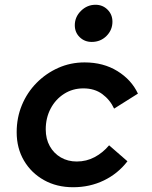

<svg xmlns="http://www.w3.org/2000/svg" viewBox="-20 -775 640 806"><path d="M287 11Q218 11 164.5 -19Q111 -49 80.5 -101Q50 -153 50 -220Q50 -281 72 -334Q94 -387 133.5 -427Q173 -467 224.5 -490Q276 -513 335 -513Q414 -513 473 -476.5Q532 -440 559 -382L459 -319Q442 -356 409.5 -380Q377 -404 330 -404Q285 -404 249 -381Q213 -358 192.5 -319Q172 -280 172 -232Q172 -192 189 -161.5Q206 -131 235.5 -114Q265 -97 302 -97Q343 -97 377.5 -115.5Q412 -134 438 -165L515 -98Q475 -46 416 -17.5Q357 11 287 11ZM365 -599Q335 -599 314.5 -619Q294 -639 294 -669Q294 -704 320 -729.5Q346 -755 381 -755Q411 -755 431.5 -734.5Q452 -714 452 -684Q452 -649 427 -624Q402 -599 365 -599Z"/></svg>

Font: Red Hat Mono SemiBold
Style: Italic
Weight: 600
Italic angle: -12°
Monospace: yes
Designer: Pentagram, MCKL
Foundry: MCKL
Version: Version 1.030